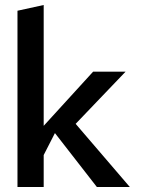

<svg xmlns="http://www.w3.org/2000/svg" viewBox="-20 -759 594 769"><path d="M500 -10 283 -263 483 -472H353L155 -255V-739L50 -716V-10H155V-138L200 -226L368 -10Z"/></svg>

Font: Bluebird
Style: LiNrw
Weight: 300
Designer: Jasper
Foundry: Cannot Into Space Fonts
Version: Version 0.98